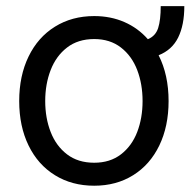

<svg xmlns="http://www.w3.org/2000/svg" viewBox="-20 -589 615 620"><path d="M492.2 -410.6Q524.4 -347.2 524.4 -262.7Q524.4 -181.2 494.4 -119.1Q464.4 -57.1 409.9 -23.2Q355.5 10.7 284.2 10.7Q212.4 10.7 157.5 -23.2Q102.5 -57.1 72.3 -119.1Q42 -181.2 42 -262.7Q42 -344.2 72.3 -406.5Q102.5 -468.8 157.5 -502.9Q212.4 -537.1 284.2 -537.1Q337.4 -537.1 381.6 -517.8Q425.8 -498.5 457.5 -462.4Q482.4 -472.7 490.7 -498.5Q499 -524.4 499 -569.3H575.2Q575.2 -508.3 555.4 -468Q535.6 -427.7 492.2 -410.6ZM440.4 -262.7Q440.4 -317.4 423.1 -362.8Q405.8 -408.2 370.6 -435.5Q335.4 -462.9 284.2 -462.9Q231.9 -462.9 196.5 -435.5Q161.1 -408.2 143.6 -362.8Q126 -317.4 126 -262.7Q126 -208 143.6 -162.8Q161.1 -117.7 196.5 -90.6Q231.9 -63.5 284.2 -63.5Q335.4 -63.5 370.6 -90.6Q405.8 -117.7 423.1 -162.8Q440.4 -208 440.4 -262.7Z"/></svg>

Font: Pretendard JP
Style: Regular
Weight: 400
Designer: Base glyphs from Inter by Rasmus Andersson; Hangeul glyphs from Noto Sans CJK(Source Han Sans) by Jang Soo-young and Kan
Foundry: Kil Hyung-jin
Version: Version 1.309